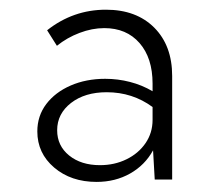

<svg xmlns="http://www.w3.org/2000/svg" viewBox="-20 -762 452 392"><path d="M331.5 -395.5H295.9L292.5 -455.1Q275.9 -424.8 245.6 -407.7Q215.3 -390.6 177.2 -390.6Q125 -390.6 90.6 -419.9Q56.2 -449.2 56.2 -493.7Q56.2 -525.4 74.5 -549.6Q92.8 -573.7 124.3 -587.4Q155.8 -601.1 194.8 -601.1Q220.7 -601.1 245.4 -594.7Q270 -588.4 291.5 -575.7V-591.3Q291.5 -643.6 264.9 -674.1Q238.3 -704.6 192.9 -704.6Q168 -704.6 142.3 -694.8Q116.7 -685.1 96.2 -668.5L76.2 -700.2Q129.4 -742.2 196.3 -742.2Q258.3 -742.2 294.9 -705.6Q331.5 -668.9 331.5 -606.9ZM184.1 -424.8Q213.9 -424.8 238.3 -436.8Q262.7 -448.7 277.1 -469.7Q291.5 -490.7 291.5 -517.1V-543.5Q250.5 -573.7 197.8 -573.7Q153.3 -573.7 125 -551.8Q96.7 -529.8 96.7 -496.1Q96.7 -464.4 121.1 -444.6Q145.5 -424.8 184.1 -424.8Z"/></svg>

Font: Kumbh Sans Light
Style: Regular
Weight: 300
Version: Version 1.004